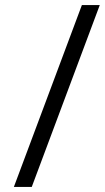

<svg xmlns="http://www.w3.org/2000/svg" viewBox="-20 -727 416 762"><path d="M35 15H106L376 -707H305Z"/></svg>

Font: Heuristica
Style: Italic
Weight: 400
Italic angle: -13°
Version: Version 1.0.1